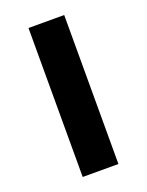

<svg xmlns="http://www.w3.org/2000/svg" viewBox="-112 -618 519 677"><g transform="rotate(-20 147.0 -279.5)"><path d="M80 -559H214V0H80Z"/></g></svg>

Font: Biryani
Style: Bold
Weight: 700
Designer: Dan Reynolds and Mathieu Reguer
Foundry: Dan Reynolds and Mathieu Reguer
Version: Version 1.004; ttfautohint (v1.1) -l 5 -r 5 -G 72 -x 0 -D la